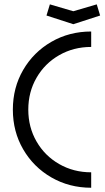

<svg xmlns="http://www.w3.org/2000/svg" viewBox="-20 -868 493 902"><path d="M40.4 -353Q40.4 -456 88.9 -539.5Q137.4 -623 221.4 -671.5Q305.4 -720 408.4 -720V-647.5Q325.5 -647.5 257.9 -608.7Q190.4 -570 151.7 -502.8Q112.9 -435.7 112.9 -353Q112.9 -270.3 151.7 -203.2Q190.4 -136 258 -97.3Q325.5 -58.5 408.4 -58.5V14Q305.4 14 221.4 -34.5Q137.4 -83 88.9 -166.5Q40.4 -250 40.4 -353ZM198.4 -795.1 214.3 -847.5 324.4 -815.2 434.5 -847.5 450.4 -795.1 324.4 -754.3Z"/></svg>

Font: Lineal Thin
Style: Regular
Weight: 200
Designer: Created by Frank Adebiaye with contributions from Anton Moglia & Ariel Martín Pérez
Created by Frank ADEBIAYE with FontF
Foundry: Velvetyne Type Foundry
Version: Version 2.000;Glyphs 3.2 (3227)